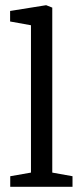

<svg xmlns="http://www.w3.org/2000/svg" viewBox="-20 -719 323 739"><path d="M19.4 0V-40.7L99.2 -54.7V-621.8L18.9 -636.3V-676.8L157.6 -699L181.2 -689.7V-54.7L259.1 -40.7V0Z"/></svg>

Font: Faustina Light
Style: Regular
Weight: 300
Designer: Alfonso Garcia
Foundry: http://www.omnibus-type.com
Version: Version 1.200